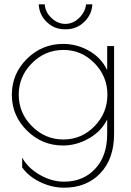

<svg xmlns="http://www.w3.org/2000/svg" viewBox="-20 -664 610 892"><path d="M478 -450H510V-42Q510 74 446 141Q382 208 278 208Q221 208 167 182Q113 156 83 114V68Q109 116 164.5 148Q220 180 278 180Q366 180 422 120.5Q478 61 478 -42V-109Q451 -54 393 -21Q335 12 273 12Q175 12 105 -57.5Q35 -127 35 -224Q35 -321 105 -390.5Q175 -460 273 -460Q338 -460 394.5 -427.5Q451 -395 478 -338ZM67 -224Q67 -139 128.5 -77.5Q190 -16 274.5 -16Q359 -16 419 -77.5Q479 -139 479 -224Q479 -309 419 -370.5Q359 -432 274.5 -432Q190 -432 128.5 -370.5Q67 -309 67 -224ZM380 -644H409Q407 -597 371.5 -562.5Q336 -528 288 -528H280Q232 -528 197 -562Q162 -596 160 -644H188Q190 -608 219 -580.5Q248 -553 283.5 -553Q319 -553 347.5 -580.5Q376 -608 380 -644Z"/></svg>

Font: Poiret One
Style: Regular
Weight: 400
Designer: Denis Masharov
Foundry: Denis Masharov
Version: Version 1.001